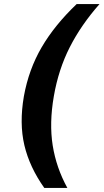

<svg xmlns="http://www.w3.org/2000/svg" viewBox="-20 -720 512 949"><path d="M246 -244Q223 -111 240.5 -1Q258 109 313 209H199Q126 106 100.5 -2Q75 -110 98 -244Q122 -377 186 -486.5Q250 -596 359 -700H472Q381 -597 325 -487Q269 -377 246 -244Z"/></svg>

Font: LT Museum
Style: Bold Italic
Weight: 700
Designer: Daniel Lyons
Foundry: LyonsType
Version: Version 1.011